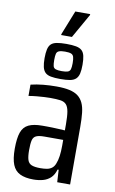

<svg xmlns="http://www.w3.org/2000/svg" viewBox="-102 -995 630 1056"><g transform="rotate(10 212.5 -467.0)"><path d="M162 8Q117 8 88 -6Q59 -20 46 -52.5Q33 -85 33 -141Q33 -200 44.5 -232.5Q56 -265 84 -278.5Q112 -292 160 -292Q171 -292 185.5 -292Q200 -292 216.5 -291.5Q233 -291 250.5 -290Q268 -289 287 -288V-322Q287 -367 282.5 -393Q278 -419 266.5 -431.5Q255 -444 233.5 -447Q212 -450 177 -450Q163 -450 144 -449Q125 -448 103 -446Q81 -444 57 -440V-503Q90 -511 126 -514.5Q162 -518 200 -518Q243 -518 272.5 -511.5Q302 -505 320.5 -491Q339 -477 349.5 -454.5Q360 -432 363.5 -399Q367 -366 367 -322V0H295L291 -69H285Q276 -38 258 -21.5Q240 -5 215.5 1.5Q191 8 162 8ZM190 -60Q211 -60 227 -63Q243 -66 254.5 -75Q266 -84 272 -100Q280 -119 283.5 -144.5Q287 -170 287 -202V-235H182Q152 -235 136.5 -228Q121 -221 116.5 -202Q112 -183 112 -147Q112 -112 118 -93Q124 -74 141 -67Q158 -60 190 -60ZM213 -562Q181 -562 160 -566Q139 -570 128 -581Q117 -592 112.5 -611Q108 -630 108 -660Q108 -690 112.5 -709.5Q117 -729 128 -739.5Q139 -750 160 -754Q181 -758 213 -758Q246 -758 267 -754Q288 -750 299.5 -739.5Q311 -729 315.5 -709.5Q320 -690 320 -660Q320 -630 315.5 -611Q311 -592 299.5 -581Q288 -570 267 -566Q246 -562 213 -562ZM213 -606Q236 -606 247 -610Q258 -614 261.5 -625.5Q265 -637 265 -660Q265 -682 261.5 -694Q258 -706 247 -710.5Q236 -715 213 -715Q191 -715 179.5 -710.5Q168 -706 165 -694Q162 -682 162 -660Q162 -637 165 -625.5Q168 -614 179.5 -610Q191 -606 213 -606ZM176 -801V-806L230 -942H313V-937L236 -801Z"/></g></svg>

Font: Saira Condensed Medium
Style: Regular
Weight: 500
Width: 3
Designer: Hector Gatti with collaboration of the Omnibus-Type team
Foundry: Omnibus-Type
Version: Version 1.101